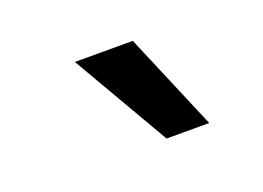

<svg xmlns="http://www.w3.org/2000/svg" viewBox="-55 -913 695 508"><g transform="rotate(-20 293.0 -658.5)"><path d="M341.8 -521.5 183.1 -794.9H346.2L461.9 -521.5Z"/></g></svg>

Font: Cascadia Mono
Style: Bold Italic
Weight: 700
Italic angle: -10°
Monospace: yes
Designer: Aaron Bell
Foundry: Saja Typeworks
Version: Version 2404.023; ttfautohint (v1.8.4)